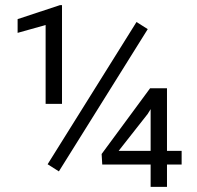

<svg xmlns="http://www.w3.org/2000/svg" viewBox="-20 -730 769 750"><path d="M214.4 -710 48.8 -655.3V-601.6L158.2 -632.3V-324.2H222.2V-710ZM513.2 -644 166 -88.4 210 -60.5 557.1 -616.2ZM632.3 -140.6V-385.3H566.4L377 -128.4L379.4 -87.4H568.4V0H632.3V-87.4H689.5V-140.6ZM557.1 -285.2 568.4 -303.7V-140.6H443.4Z"/></svg>

Font: Vazirmatn Light
Style: Regular
Weight: 300
Designer: Saber Rastikerdar
Foundry: Saber Rastikerdar
Version: Version 33.003